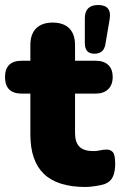

<svg xmlns="http://www.w3.org/2000/svg" viewBox="-31 -734 479 765"><path d="M310 11Q198 11 144 -41Q90 -93 90 -198V-361H56Q-11 -361 -11 -427Q-11 -492 56 -492H90V-554Q90 -598 113 -621Q136 -644 179 -644Q222 -644 245 -621Q268 -598 268 -554V-492H350Q382 -492 400 -475.5Q418 -459 418 -427Q418 -396 400 -378.5Q382 -361 350 -361H268V-204Q268 -167 285.5 -149.5Q303 -132 341 -132Q355 -132 368 -135Q381 -138 392 -138Q408 -139 418 -128.5Q428 -118 428 -81Q428 -51 419 -30.5Q410 -10 387 -1Q373 4 349 7.5Q325 11 310 11ZM345 -520Q307 -520 307 -562V-661Q307 -714 360 -714Q415 -714 406 -658L389 -558Q383 -520 345 -520Z"/></svg>

Font: Chiron GoRound TC H
Style: Regular
Weight: 900
Designer: Ryoko NISHIZUKA 西塚涼子 (kana, bopomofo & ideographs); Paul D. Hunt (Latin, Greek & Cyrillic); Sandoll Communications 산돌커뮤니
Foundry: Adobe
Version: Version 1.000;hotconv 1.1.1;makeotfexe 2.6.0